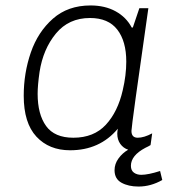

<svg xmlns="http://www.w3.org/2000/svg" viewBox="-20 -541 647 704"><path d="M575 119Q533 143 488 143Q451 143 425.5 129Q400 115 400 83Q400 60 414.5 40Q429 20 450 8Q432 2 421 -13.5Q410 -29 410 -51Q410 -57 412 -69Q346 10 237 10Q160 10 113.5 -40Q67 -90 67 -190Q67 -273 93 -348.5Q119 -424 174 -472.5Q229 -521 312 -521Q365 -521 404 -499.5Q443 -478 463 -440H467L491 -511H524Q462 -79 462 -61Q462 -36 485 -36Q508 -36 538 -52L532 -9Q524 -4 513 1Q460 29 460 67Q460 84 471 92Q482 100 498 100Q523 100 567 86ZM443 -315Q443 -390 410 -432.5Q377 -475 310 -475Q232 -475 185 -418Q138 -361 125 -277Q118 -228 118 -197Q118 -122 149 -79Q180 -36 249 -36Q324 -36 368 -83.5Q412 -131 430 -210Q443 -265 443 -315Z"/></svg>

Font: Chivo Thin Italic
Style: Regular
Weight: 100
Italic angle: -8.05°
Designer: Hector Gatti
Foundry: Omnibus-Type
Version: Version 1.007